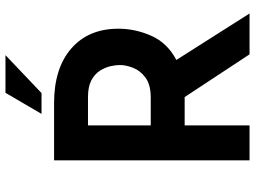

<svg xmlns="http://www.w3.org/2000/svg" viewBox="-138 -816 954 719"><g transform="rotate(-90 339.5 -457.0)"><path d="M312 -732Q443 -732 517 -667.5Q591 -603 591 -491Q591 -428 564.5 -368Q538 -308 474 -274L648 0H495L335 -243Q335 -243 334 -243H229V0H98V-732ZM333 -370Q381 -370 407.5 -389.5Q434 -409 444.5 -436Q455 -463 455 -486Q455 -501 450.5 -521Q446 -541 433.5 -560.5Q421 -580 397.5 -592.5Q374 -605 335 -605H229V-370ZM492 -914 350 -779H272L351 -914Z"/></g></svg>

Font: Reem Kufi SemiBold
Style: Regular
Weight: 600
Designer: Khaled Hosny
Version: Version 1.001